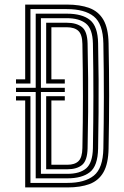

<svg xmlns="http://www.w3.org/2000/svg" viewBox="-20 -820 544 840"><path d="M90.2 0V-380.5H50V-399H113.2V-19.8H275Q350.8 -19.8 390.6 -51.8Q430.5 -83.8 432.2 -170.2Q434.2 -279.2 434.4 -394Q434.5 -508.8 432.2 -630.5Q430.5 -715.8 390.5 -748Q350.5 -780.2 272 -780.2H113.2V-454.5H50V-473H90.2V-800H272Q330.5 -800 370.9 -785Q411.2 -770 432.5 -733.2Q453.8 -696.5 455 -631Q457.5 -513.5 457.5 -403.6Q457.5 -293.8 455 -169.5Q453.8 -104 433 -67.1Q412.2 -30.2 372.5 -15.1Q332.8 0 275 0ZM136.2 -39.8V-417.5H50V-436H136.2V-760.2H272Q339.8 -760.2 373.9 -732.4Q408 -704.5 409.2 -630.5Q411 -546.2 411.4 -472.5Q411.8 -398.8 411.2 -325.6Q410.8 -252.5 409.2 -170.2Q407.8 -93.8 373.2 -66.8Q338.8 -39.8 275 -39.8ZM159 -59.5H275Q329.2 -59.5 357.1 -83.5Q385 -107.5 386.5 -171Q388.5 -287.2 388.6 -398.4Q388.8 -509.5 386.5 -629.8Q385 -694.2 355.6 -717.4Q326.2 -740.5 272 -740.5H159V-436H263.5V-417.5H159ZM182 -79.5V-399H263.5V-380.5H204.8V-99.2H275Q307.2 -99.2 323.5 -115.2Q339.8 -131.2 340.5 -172.5Q342.8 -283.5 342.8 -397.8Q342.8 -512 340.5 -628Q339.8 -668.8 322.9 -684.8Q306 -700.8 272 -700.8H204.8V-473H263.5V-454.5H182V-720.5H272Q313.8 -720.5 337.9 -702.1Q362 -683.8 363.2 -629Q365 -549 365.6 -476.8Q366.2 -404.5 365.6 -330.5Q365 -256.5 363.2 -171.5Q362 -117.5 339.2 -98.5Q316.5 -79.5 275 -79.5Z"/></svg>

Font: Big Shoulders Inline Text
Style: Bold
Weight: 700
Designer: Patric King
Foundry: XO Type Co
Version: Version 1.000